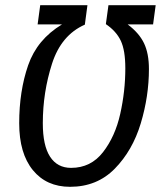

<svg xmlns="http://www.w3.org/2000/svg" viewBox="-20 -709 625 740"><path d="M54 -234Q54 -358 88.5 -457.5Q123 -557 219 -615H125L135 -689H317L307 -614Q216 -574 180.5 -463.5Q145 -353 145 -234Q145 -148 173 -105Q201 -62 254 -62Q330 -62 377 -122.5Q424 -183 443.5 -270.5Q463 -358 463 -446Q463 -515 445.5 -552Q428 -589 388 -616L398 -689H580L570 -615H472Q516 -582 535 -542.5Q554 -503 554 -443Q554 -338 522.5 -233.5Q491 -129 422.5 -59Q354 11 250 11Q159 11 106.5 -53.5Q54 -118 54 -234Z"/></svg>

Font: Fira Sans Extra Condensed
Style: Italic
Weight: 400
Width: 3
Italic angle: -8°
Designer: Carrois Corporate & Edenspiekermann AG
Foundry: Carrois Corporate GbR & Edenspiekermann AG
Version: Version 4.203